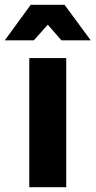

<svg xmlns="http://www.w3.org/2000/svg" viewBox="-48 -780 398 800"><path d="M74 -538H228V0H74ZM330 -612H208L151 -677L93 -612H-28L80 -760H221Z"/></svg>

Font: Montserrat arm2 SemiBold
Style: Regular
Weight: 600
Designer: Julieta Ulanovsky
Foundry: Julieta Ulanovsky
Version: Version 6.000